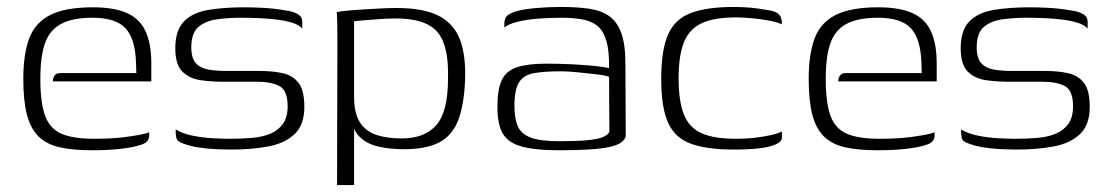

<svg xmlns="http://www.w3.org/2000/svg" viewBox="-20 -425 3182 552"><path d="M244 7Q190 7 152 -1.5Q114 -10 91 -32.5Q68 -55 57.5 -95Q47 -135 47 -198Q47 -269 64 -314.5Q81 -360 124.5 -382Q168 -404 247 -404Q308 -404 345 -387.5Q382 -371 398.5 -335Q415 -299 415 -243V-191H132Q132 -201 137 -208Q142 -215 155 -215H372L371 -245Q369 -313 341 -343.5Q313 -374 246 -374Q189 -374 156 -356.5Q123 -339 109.5 -301Q96 -263 96 -198Q96 -127 110.5 -90Q125 -53 159 -39.5Q193 -26 251 -26Q270 -26 293.5 -27Q317 -28 340 -31Q363 -34 382 -37.5Q401 -41 409 -45V-35Q409 -27 403.5 -19.5Q398 -12 380 -7Q356 0 321.5 3.5Q287 7 244 7Z M644 5Q629 5 603.5 4Q578 3 551.5 -1Q525 -5 505 -13Q497 -16 492.5 -19.5Q488 -23 486.5 -31Q485 -39 485 -53Q504 -41 533.5 -35Q563 -29 592.5 -27.5Q622 -26 640 -26Q673 -26 703.5 -28.5Q734 -31 757 -40.5Q780 -50 793.5 -69Q807 -88 807 -119Q807 -165 783.5 -177.5Q760 -190 719 -190H622Q588 -190 556.5 -194.5Q525 -199 504.5 -219Q484 -239 484 -286Q484 -338 509 -363.5Q534 -389 579 -396.5Q624 -404 683 -404Q705 -404 735.5 -402.5Q766 -401 795 -396Q813 -394 825 -389.5Q837 -385 843 -379Q849 -373 849 -361V-343Q839 -354 819 -360Q799 -366 773.5 -369Q748 -372 721.5 -373Q695 -374 672 -374Q637 -374 604 -369.5Q571 -365 550.5 -347.5Q530 -330 530 -289Q530 -258 543 -243.5Q556 -229 579 -225Q602 -221 631 -221H727Q764 -221 793 -214.5Q822 -208 838.5 -186.5Q855 -165 855 -118Q855 -66 827 -39.5Q799 -13 751.5 -4Q704 5 644 5Z M949 107 950 -313Q950 -341 949.5 -362.5Q949 -384 948 -390Q955 -392 974.5 -394Q994 -396 1019 -397.5Q1044 -399 1070.5 -400.5Q1097 -402 1120 -402Q1197 -402 1240.5 -380Q1284 -358 1302 -312Q1320 -266 1317 -193Q1314 -122 1297 -78.5Q1280 -35 1242.5 -15.5Q1205 4 1141 4Q1102 4 1068.5 -3.5Q1035 -11 1014 -31.5Q993 -52 988 -92L998 -103V107ZM1135 -27Q1201 -27 1234.5 -65.5Q1268 -104 1268 -198Q1271 -294 1237.5 -333Q1204 -372 1118 -372Q1102 -372 1077.5 -370.5Q1053 -369 1030.5 -367Q1008 -365 998 -364V-148Q998 -99 1015 -73Q1032 -47 1062.5 -37Q1093 -27 1135 -27Z M1589 7Q1533 7 1498 0.5Q1463 -6 1444 -20.5Q1425 -35 1417.5 -59Q1410 -83 1410 -118Q1410 -169 1423 -195.5Q1436 -222 1467 -232Q1498 -242 1551 -242Q1576 -242 1604.5 -241Q1633 -240 1659.5 -238Q1686 -236 1705.5 -233.5Q1725 -231 1731 -229Q1732 -279 1723 -308.5Q1714 -338 1696.5 -351.5Q1679 -365 1653 -369.5Q1627 -374 1594 -374Q1561 -374 1528 -371.5Q1495 -369 1468.5 -362.5Q1442 -356 1430 -346V-357Q1430 -376 1443 -383.5Q1456 -391 1470 -394Q1488 -399 1522.5 -402Q1557 -405 1592 -405Q1639 -405 1673.5 -400Q1708 -395 1731 -379Q1754 -363 1766 -330.5Q1778 -298 1778 -242L1779 -34Q1775 -12 1732.5 -2.5Q1690 7 1589 7ZM1588 -19Q1640 -19 1669.5 -22Q1699 -25 1713.5 -31Q1728 -37 1732 -46L1731 -204Q1723 -208 1697.5 -211Q1672 -214 1642.5 -217Q1613 -220 1592 -220Q1544 -220 1514.5 -214.5Q1485 -209 1472 -188Q1459 -167 1459 -120Q1459 -86 1468 -63.5Q1477 -41 1504.5 -30Q1532 -19 1588 -19Z M2089 5Q2015 5 1968.5 -11Q1922 -27 1901.5 -70.5Q1881 -114 1881 -198Q1881 -283 1901.5 -327.5Q1922 -372 1968.5 -388.5Q2015 -405 2089 -405Q2115 -405 2137.5 -403Q2160 -401 2187 -396Q2202 -394 2211 -389.5Q2220 -385 2224 -377Q2228 -369 2228 -355Q2216 -361 2192.5 -365.5Q2169 -370 2143 -372.5Q2117 -375 2096 -375Q2034 -375 1998 -358.5Q1962 -342 1946.5 -304Q1931 -266 1931 -200Q1931 -135 1946 -96.5Q1961 -58 1997 -42Q2033 -26 2096 -26Q2126 -26 2151 -29Q2176 -32 2196 -36.5Q2216 -41 2228 -47V-30Q2228 -18 2210.5 -10Q2193 -2 2162 1.5Q2131 5 2089 5Z M2502 7Q2448 7 2410 -1.5Q2372 -10 2349 -32.5Q2326 -55 2315.5 -95Q2305 -135 2305 -198Q2305 -269 2322 -314.5Q2339 -360 2382.5 -382Q2426 -404 2505 -404Q2566 -404 2603 -387.5Q2640 -371 2656.5 -335Q2673 -299 2673 -243V-191H2390Q2390 -201 2395 -208Q2400 -215 2413 -215H2630L2629 -245Q2627 -313 2599 -343.5Q2571 -374 2504 -374Q2447 -374 2414 -356.5Q2381 -339 2367.5 -301Q2354 -263 2354 -198Q2354 -127 2368.5 -90Q2383 -53 2417 -39.5Q2451 -26 2509 -26Q2528 -26 2551.5 -27Q2575 -28 2598 -31Q2621 -34 2640 -37.5Q2659 -41 2667 -45V-35Q2667 -27 2661.5 -19.5Q2656 -12 2638 -7Q2614 0 2579.5 3.5Q2545 7 2502 7Z M2902 5Q2887 5 2861.5 4Q2836 3 2809.5 -1Q2783 -5 2763 -13Q2755 -16 2750.5 -19.5Q2746 -23 2744.5 -31Q2743 -39 2743 -53Q2762 -41 2791.5 -35Q2821 -29 2850.5 -27.5Q2880 -26 2898 -26Q2931 -26 2961.5 -28.5Q2992 -31 3015 -40.5Q3038 -50 3051.5 -69Q3065 -88 3065 -119Q3065 -165 3041.5 -177.5Q3018 -190 2977 -190H2880Q2846 -190 2814.5 -194.5Q2783 -199 2762.5 -219Q2742 -239 2742 -286Q2742 -338 2767 -363.5Q2792 -389 2837 -396.5Q2882 -404 2941 -404Q2963 -404 2993.5 -402.5Q3024 -401 3053 -396Q3071 -394 3083 -389.5Q3095 -385 3101 -379Q3107 -373 3107 -361V-343Q3097 -354 3077 -360Q3057 -366 3031.5 -369Q3006 -372 2979.5 -373Q2953 -374 2930 -374Q2895 -374 2862 -369.5Q2829 -365 2808.5 -347.5Q2788 -330 2788 -289Q2788 -258 2801 -243.5Q2814 -229 2837 -225Q2860 -221 2889 -221H2985Q3022 -221 3051 -214.5Q3080 -208 3096.5 -186.5Q3113 -165 3113 -118Q3113 -66 3085 -39.5Q3057 -13 3009.5 -4Q2962 5 2902 5Z"/></svg>

Font: Genos Thin Light
Style: Regular
Weight: 300
Version: Version 1.010